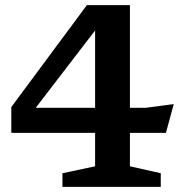

<svg xmlns="http://www.w3.org/2000/svg" viewBox="-20 -727 715 747"><path d="M485.5 -707V-307.5H546.5L656 -322L625.5 -210H485.5V-80L605.5 -53V0H223V-53L350 -80V-210H24V-310.5L318 -707ZM350 -307.5V-608.5L119 -307.5Z"/></svg>

Font: Newsreader Caption Medium
Style: Regular
Weight: 500
Designer: Hugues Gentile
Foundry: Production Type
Version: Version 1.001